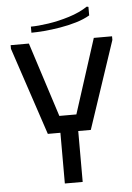

<svg xmlns="http://www.w3.org/2000/svg" viewBox="-58 -899 650 943"><g transform="rotate(-5 267.0 -428.0)"><path d="M17 -700H107L225 -333H309L427 -700H517V-682L373 -251H311V0H223V-250H161L17 -682ZM406 -856 414 -854V-812Q385 -795 346.5 -783.5Q308 -772 266 -765Q224 -758 187 -755Q150 -752 124 -752V-782Q159 -782 210 -789.5Q261 -797 314 -813.5Q367 -830 406 -856Z"/></g></svg>

Font: Phudu
Style: Regular
Weight: 400
Version: Version 1.005;gftools[0.9.23]